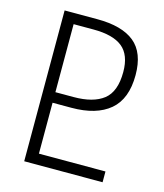

<svg xmlns="http://www.w3.org/2000/svg" viewBox="-108 -796 752 878"><g transform="rotate(15 268.5 -357.0)"><path d="M89 0V-714H244Q361 -714 420 -666Q479 -618 479 -512Q479 -399 415.5 -345.5Q352 -292 234 -292H145V-51H460V0ZM145 -342H231Q324 -342 372.5 -380Q421 -418 421 -511Q421 -592 376.5 -628Q332 -664 239 -664H145Z"/></g></svg>

Font: Noto Sans Georgian SemiCondensed Light
Style: Regular
Weight: 300
Width: 4
Designer: Monotype Design Team, Akaki Razmadze
Foundry: Google LLC
Version: Version 2.005; ttfautohint (v1.8.4.7-5d5b)